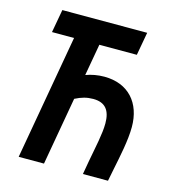

<svg xmlns="http://www.w3.org/2000/svg" viewBox="-104 -782 794 870"><g transform="rotate(15 293.0 -346.5)"><path d="M62.5 0H181.2L237.3 -318.8C267.1 -334 291.5 -340.8 321.3 -340.8C379.4 -340.8 402.8 -307.1 402.8 -247.6C402.8 -199.2 387.7 -133.3 375 -64L363.8 0H481.4L493.2 -59.6C505.4 -120.1 522.9 -200.2 522.9 -263.2C522.9 -375 458 -451.2 343.8 -451.2C313.5 -451.2 284.7 -445.8 257.8 -436L284.2 -585H460L479.5 -693.4H81.5L62 -585H165.5Z"/></g></svg>

Font: Cascadia Code SemiBold
Style: Italic
Weight: 600
Italic angle: -10°
Monospace: yes
Designer: Aaron Bell
Foundry: Saja Typeworks
Version: Version 2404.023